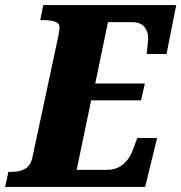

<svg xmlns="http://www.w3.org/2000/svg" viewBox="-43 -734 712 754"><path d="M-10 -59H2Q34 -59 55.5 -71Q77 -83 84 -115L186 -592Q191 -622 191 -625Q191 -642 174.5 -648.5Q158 -655 126 -655H115L127 -714H649L611 -522H533Q539 -576 539 -583Q539 -611 523.5 -629Q508 -647 475 -647H381L331 -406H526L511 -340H315L258 -67H376Q416 -67 442 -90Q468 -113 480 -149L496 -192H574L527 0H-23Z"/></svg>

Font: Noto Serif NarrowBlack
Style: Italic
Weight: 900
Width: 4
Italic angle: -12°
Designer: Monotype Design Team
Foundry: Monotype Imaging Inc.
Version: Version 1.001